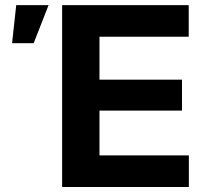

<svg xmlns="http://www.w3.org/2000/svg" viewBox="-20 -748 817 768"><path d="M228.5 0V-727.5H734.9V-601.1H377.9V-429.2H708V-305.7H377.9V-126.5H735.4V0ZM28.3 -575.2 44.9 -727.5H174.3L114.7 -575.2Z"/></svg>

Font: Inter 24pt
Style: Bold
Weight: 700
Designer: Rasmus Andersson
Foundry: rsms
Version: Version 4.001;git-66647c0bb